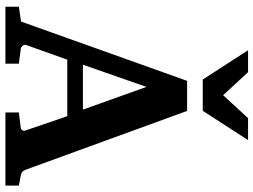

<svg xmlns="http://www.w3.org/2000/svg" viewBox="-136 -822 957 726"><g transform="rotate(90 343.0 -458.5)"><path d="M308.1 -533.2 224.1 -293H394ZM404.8 0V-50.8L463.9 -58.1Q468.8 -59.1 472.2 -64.5Q475.6 -69.8 473.1 -75.2L418.9 -233.9H205.1L149.9 -79.1Q147 -71.3 152.8 -64.9Q158.7 -58.6 164.1 -58.1L220.2 -50.8V0H4.9V-50.8L61 -59.1L285.2 -687H398.9L621.1 -77.1Q625 -67.9 628.7 -64.2Q632.3 -60.5 643.1 -58.1L681.2 -50.8V0ZM398.4 -746.1H280.3L169.4 -917.5H252.4L339.4 -823.2L426.3 -917.5H509.3Z"/></g></svg>

Font: Charis SIL Am
Style: Bold
Weight: 700
Foundry: SIL International
Version: Version 5.000